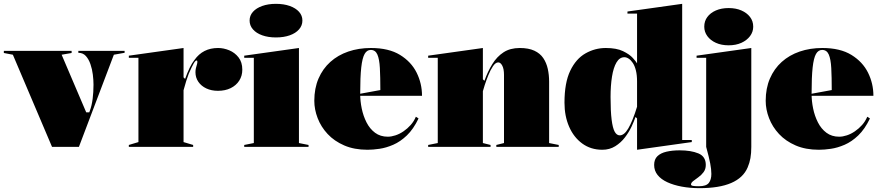

<svg xmlns="http://www.w3.org/2000/svg" viewBox="-40 -765 4589 1000"><path d="M231 0 27 -480 -20 -489V-500H333V-489L281 -480L409 -180H425L428 -188Q438 -215 442.5 -250Q447 -285 447 -324Q447 -348 443.5 -376.5Q440 -405 431 -431Q422 -457 407 -473.5Q392 -490 368 -490V-500H609V-490L553 -480L371 0Z M631 0V-10L681 -25V-464H631V-475L916 -515V-362L924 -354Q935 -385 947.5 -411Q960 -437 973 -453Q995 -484 1025.5 -499.5Q1056 -515 1096 -515Q1125 -515 1154 -503Q1183 -491 1202.5 -466Q1222 -441 1222 -402Q1222 -370 1206 -345Q1190 -320 1161.5 -306Q1133 -292 1095 -292Q1061 -292 1034.5 -304.5Q1008 -317 993 -339Q978 -361 978 -389Q978 -401 980.5 -410.5Q983 -420 985.5 -428.5Q988 -437 988 -443Q988 -450 984 -450Q978 -450 969 -435Q960 -420 943 -381Q937 -366 930 -343.5Q923 -321 916 -295V-25L966 -10V0Z M1397 -570Q1357 -570 1326 -581Q1295 -592 1277.5 -612Q1260 -632 1260 -658Q1260 -684 1277.5 -703.5Q1295 -723 1326 -734Q1357 -745 1397 -745Q1438 -745 1469 -734Q1500 -723 1517.5 -703.5Q1535 -684 1535 -658Q1535 -632 1517.5 -612Q1500 -592 1469 -581Q1438 -570 1397 -570ZM1232 0V-10L1282 -20V-464H1232V-475L1517 -515V-20L1567 -10V0Z M1892 -515Q1985 -515 2043.5 -479Q2102 -443 2130 -386.5Q2158 -330 2158 -266H1832V-276L1941 -296Q1941 -364 1938.5 -410.5Q1936 -457 1925.5 -481Q1915 -505 1891 -505Q1871 -505 1859 -484Q1847 -463 1841.5 -413.5Q1836 -364 1836 -276Q1836 -239 1844 -200Q1852 -161 1869 -127.5Q1886 -94 1913.5 -73.5Q1941 -53 1980 -53Q1998 -53 2019.5 -60Q2041 -67 2061.5 -81Q2082 -95 2099 -114Q2116 -133 2126 -157L2140 -148Q2113 -92 2079 -59.5Q2045 -27 2008 -11Q1971 5 1936.5 10Q1902 15 1874 15Q1805 15 1753 -7.5Q1701 -30 1666.5 -67Q1632 -104 1614.5 -149.5Q1597 -195 1597 -240Q1597 -305 1619 -356Q1641 -407 1680.5 -442.5Q1720 -478 1774 -496.5Q1828 -515 1892 -515Z M2870 -10V0H2545V-10L2585 -20V-375Q2585 -406 2576 -423Q2567 -440 2555 -440Q2541 -440 2527.5 -420Q2514 -400 2503 -372.5Q2492 -345 2484.5 -321.5Q2477 -298 2475 -290V-20L2515 -10V0H2190V-10L2240 -20V-464H2190V-475L2475 -515V-352L2483 -344Q2500 -392 2524 -431Q2548 -470 2582.5 -492.5Q2617 -515 2667 -515Q2713 -515 2743 -501Q2773 -487 2789.5 -462.5Q2806 -438 2813 -406.5Q2820 -375 2820 -340V-20Z M3513 -745V-36H3563V-25L3278 15V-148L3270 -156Q3263 -135 3249.5 -106Q3236 -77 3215 -49.5Q3194 -22 3164.5 -3.5Q3135 15 3097 15Q3037 15 2992.5 -17.5Q2948 -50 2924 -105.5Q2900 -161 2900 -230Q2900 -334 2930 -396.5Q2960 -459 3009.5 -487Q3059 -515 3115 -515Q3171 -515 3205 -498.5Q3239 -482 3256 -463Q3273 -444 3278 -435V-694H3228V-705ZM3212 -467Q3187 -467 3171 -440Q3155 -413 3147.5 -366Q3140 -319 3140 -260Q3140 -186 3145.5 -142Q3151 -98 3161.5 -79Q3172 -60 3188 -60Q3199 -60 3210 -68.5Q3221 -77 3232 -95.5Q3243 -114 3254.5 -142Q3266 -170 3278 -209V-341Q3278 -374 3272 -398Q3266 -422 3256 -437Q3246 -452 3234.5 -459.5Q3223 -467 3212 -467Z M3755 -529Q3717 -529 3688.5 -542Q3660 -555 3644 -577Q3628 -599 3628 -626Q3628 -655 3644 -676.5Q3660 -698 3688.5 -710.5Q3717 -723 3755 -723Q3793 -723 3821.5 -710.5Q3850 -698 3866.5 -676.5Q3883 -655 3883 -626Q3883 -599 3866.5 -577Q3850 -555 3821.5 -542Q3793 -529 3755 -529ZM3603 215Q3554 215 3511 207Q3468 199 3435.5 184Q3403 169 3385 146.5Q3367 124 3367 94Q3367 65 3384 48.5Q3401 32 3431.5 25Q3462 18 3500 18Q3559 18 3597.5 34Q3636 50 3636 94Q3636 116 3624.5 131.5Q3613 147 3597.5 158Q3582 169 3570.5 178Q3559 187 3559 196Q3559 201 3568.5 203Q3578 205 3600 205Q3638 205 3651.5 188Q3665 171 3665 141Q3665 117 3659 86Q3653 55 3638 0V-464H3588V-475L3873 -515V0Q3873 33 3868.5 58.5Q3864 84 3854 107Q3831 161 3768.5 188Q3706 215 3603 215Z M4243 -515Q4336 -515 4394.5 -479Q4453 -443 4481 -386.5Q4509 -330 4509 -266H4183V-276L4292 -296Q4292 -364 4289.5 -410.5Q4287 -457 4276.5 -481Q4266 -505 4242 -505Q4222 -505 4210 -484Q4198 -463 4192.5 -413.5Q4187 -364 4187 -276Q4187 -239 4195 -200Q4203 -161 4220 -127.5Q4237 -94 4264.5 -73.5Q4292 -53 4331 -53Q4349 -53 4370.5 -60Q4392 -67 4412.5 -81Q4433 -95 4450 -114Q4467 -133 4477 -157L4491 -148Q4464 -92 4430 -59.5Q4396 -27 4359 -11Q4322 5 4287.5 10Q4253 15 4225 15Q4156 15 4104 -7.5Q4052 -30 4017.5 -67Q3983 -104 3965.5 -149.5Q3948 -195 3948 -240Q3948 -305 3970 -356Q3992 -407 4031.5 -442.5Q4071 -478 4125 -496.5Q4179 -515 4243 -515Z"/></svg>

Font: Kalnia
Style: Bold
Weight: 700
Designer: Frida Medrano
Foundry: Frida Medrano
Version: Version 1.105